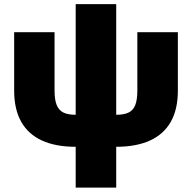

<svg xmlns="http://www.w3.org/2000/svg" viewBox="-20 -689 914 914"><path d="M340.3 9.8Q245.1 9.8 179.9 -20Q114.7 -49.8 81.1 -109.1Q47.4 -168.5 47.4 -257.8V-535.6H239.7V-257.8Q239.7 -214.4 249.8 -189.2Q259.8 -164.1 281.7 -153.3Q303.7 -142.6 340.3 -142.6H533.2Q570.3 -142.6 592.3 -153.3Q614.3 -164.1 624 -189.2Q633.8 -214.4 633.8 -257.8V-535.6H826.7V-257.8Q826.7 -168.5 793 -109.1Q759.3 -49.8 693.8 -20Q628.4 9.8 533.2 9.8ZM340.3 204.1V-669.4H533.2V204.1Z"/></svg>

Font: Inter 20pt Black
Style: Regular
Weight: 900
Version: Version 4.001;git-66647c0bb